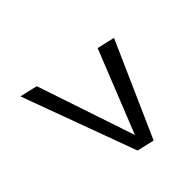

<svg xmlns="http://www.w3.org/2000/svg" viewBox="-98 -631 793 793"><g transform="rotate(45 298.5 -235.0)"><path d="M97.2 -90.3 526.4 -234.4 163.6 -379.4 181.6 -457 597.2 -272.9 579.6 -196.8 79.1 -12.7Z"/></g></svg>

Font: Glacial Indifference
Style: Italic
Weight: 400
Designer: Alfredo Marco Pradil
Foundry: Alfredo Marco Pradil
Version: Version 1.312